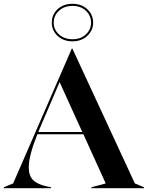

<svg xmlns="http://www.w3.org/2000/svg" viewBox="-35 -988 776 1008"><path d="M-15 -5 34 -25 342 -733H345L673 -25L721 -5V0H445V-5L520 -25L403 -283H161Q116 -170 116 -110Q116 -64 140 -41.5Q164 -19 213 -9L233 -5V0H-15ZM397 -295 278 -557 179 -326 166 -295ZM237 -869Q237 -911 267 -939.5Q297 -968 346 -968Q393 -968 423.5 -939.5Q454 -911 454 -869Q454 -829 423.5 -800Q393 -771 346 -771Q298 -771 267.5 -799.5Q237 -828 237 -869ZM346 -782Q389 -782 416 -807.5Q443 -833 443 -869Q443 -906 416 -931.5Q389 -957 346 -957Q302 -957 274.5 -931.5Q247 -906 247 -869Q247 -832 275 -807Q303 -782 346 -782Z"/></svg>

Font: Nyght Serif Medium
Style: Regular
Weight: 500
Designer: Maksym Kobuzan
Version: Version 0.410